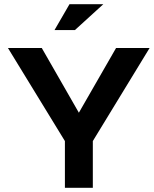

<svg xmlns="http://www.w3.org/2000/svg" viewBox="-20 -900 737 920"><path d="M18.1 -669.9H180.2L357.9 -359.9L536.1 -669.9H696.8L424.8 -224.1V0H291V-224.1ZM241.2 -755.9 313 -879.9H475.1L338.9 -755.9Z"/></svg>

Font: LT Wave Text Bold
Style: Regular
Weight: 700
Designer: Daniel Lyons
Version: Version 2.5 (Glyphs App)